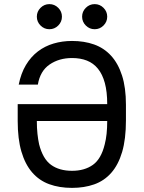

<svg xmlns="http://www.w3.org/2000/svg" viewBox="-20 -906 700 933"><path d="M330 7Q389 7 437.5 -10Q486 -27 520.5 -66Q555 -105 573.5 -167.5Q592 -230 592 -321V-397Q592 -480 573 -539Q554 -598 519.5 -635.5Q485 -673 437 -690Q389 -707 330 -707Q283 -707 240.5 -694.5Q198 -682 164 -656Q130 -630 106 -590Q82 -550 71 -495H164Q175 -561 221 -592.5Q267 -624 330 -624Q371 -624 402.5 -611.5Q434 -599 456 -572Q478 -545 489.5 -502.5Q501 -460 501 -400H66V-318Q66 -231 84 -169.5Q102 -108 136 -68.5Q170 -29 219 -11Q268 7 330 7ZM330 -76Q268 -76 228 -105Q188 -134 170 -205Q165 -228 162 -256Q159 -284 159 -318H501Q501 -284 498 -256Q495 -228 489 -205Q472 -134 431.5 -105Q391 -76 330 -76ZM220 -764Q195 -764 177 -782Q159 -800 159 -825Q159 -850 177 -868Q195 -886 220 -886Q245 -886 263 -868Q281 -850 281 -825Q281 -800 263 -782Q245 -764 220 -764ZM440 -764Q415 -764 397 -782Q379 -800 379 -825Q379 -850 397 -868Q415 -886 440 -886Q465 -886 483 -868Q501 -850 501 -825Q501 -800 483 -782Q465 -764 440 -764Z"/></svg>

Font: Golos UI VF
Style: Regular
Weight: 400
Designer: A.Korolkova, Vitaly Kuzmin
Foundry: ParaType Ltd
Version: Version 2.000